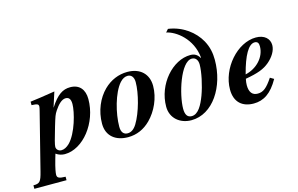

<svg xmlns="http://www.w3.org/2000/svg" viewBox="-203 -966 2233 1441"><g transform="rotate(-15 914.0 -245.0)"><path d="M201 -347 238 -462C136 -446 98 -440 46 -434V-407C91 -405 100 -401 100 -382C100 -372 91 -340 78 -288L-18 92C-37 168 -48 178 -96 178V205H154V178C104 177 89 170 89 146C89 132 94 98 113 32L125 -9C147 7 172 13 193 13C335 13 470 -156 470 -341C470 -415 432 -462 360 -462C303 -462 258 -434 202 -347ZM345 -336C345 -275 305 -118 238 -52C219 -34 198 -22 176 -22C154 -22 137 -38 137 -58C137 -75 148 -116 175 -207C197 -280 201 -293 219 -320C245 -359 275 -391 306 -391C330 -391 345 -376 345 -336Z M965 -311C965 -403 904 -462 804 -462C736 -462 672 -435 621 -385C561 -326 521 -235 521 -135C521 -37 591 13 685 13C752 13 811 -13 860 -62C921 -123 965 -217 965 -311ZM846 -372C846 -285 809 -145 760 -65C739 -31 715 -16 689 -16C659 -16 640 -36 640 -80C640 -182 679 -335 739 -402C758 -423 778 -433 799 -433C828 -433 846 -410 846 -372Z M1163 -672C1236 -658 1353 -572 1367 -424L1365 -420C1348 -450 1325 -462 1294 -462C1156 -462 1019 -309 1019 -134C1019 -43 1090 13 1177 13C1344 13 1463 -171 1463 -380C1463 -431 1454 -481 1426 -532C1382 -611 1296 -679 1183 -695ZM1344 -375C1344 -318 1323 -218 1296 -145C1271 -79 1238 -16 1187 -16C1154 -16 1138 -39 1138 -86C1138 -194 1210 -433 1298 -433C1326 -433 1344 -411 1344 -375Z M1827 -143C1781 -74 1752 -51 1709 -51C1667 -51 1645 -79 1645 -133C1645 -149 1647 -162 1651 -182C1748 -199 1796 -217 1839 -253C1879 -287 1908 -332 1908 -375C1908 -426 1868 -462 1803 -462C1658 -462 1515 -299 1515 -134C1515 -35 1574 13 1661 13C1738 13 1800 -26 1856 -126ZM1816 -390C1816 -307 1748 -234 1658 -214C1694 -353 1737 -429 1785 -429C1809 -429 1816 -413 1816 -390Z"/></g></svg>

Font: XITS
Style: Bold Italic
Weight: 700
Italic angle: -16.33°
Designer: MicroPress Inc., with final additions and corrections provided by Coen Hoffman, Elsevier (retired)
Version: Version 1.105